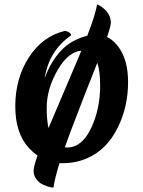

<svg xmlns="http://www.w3.org/2000/svg" viewBox="-20 -733 657 880"><path d="M361 -501Q296 -501 245 -413.5Q194 -326 194 -239Q194 -57 288 -57Q355 -57 397 -144.5Q439 -232 439 -341Q439 -501 361 -501ZM276 -591Q287 -591 296.5 -584.5Q306 -578 306 -571Q205 -501 185 -376Q206 -432 236.5 -473Q267 -514 300 -535Q363 -574 423 -574Q483 -574 525 -515Q567 -456 567 -357Q567 -246 522 -153Q472 -48 380 -8Q328 15 266 15Q179 15 114.5 -52.5Q50 -120 50 -246.5Q50 -373 112 -469.5Q174 -566 276 -591ZM425 -713Q432 -711 445 -702Q458 -693 466 -684Q488 -659 488 -629.5Q488 -600 428.5 -451.5Q369 -303 303 -129Q237 45 225 127Q215 127 196.5 121Q178 115 166 107Q154 99 144 84Q134 69 134 50Q134 14 200 -140.5Q266 -295 339.5 -468.5Q413 -642 425 -713Z"/></svg>

Font: Merienda One
Style: Regular
Weight: 400
Designer: Eduardo Rodriguez Tunni
Foundry: Eduardo Rodriguez Tunni
Version: Version 1.001